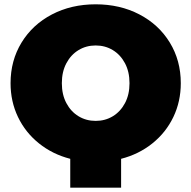

<svg xmlns="http://www.w3.org/2000/svg" viewBox="-20 -736 888 891"><path d="M542 1V135H306V1Q224 -20 161 -70.5Q98 -121 63.5 -193Q29 -265 29 -350Q29 -455 80 -538.5Q131 -622 221 -669Q311 -716 424 -716Q537 -716 627 -669Q717 -622 768 -538.5Q819 -455 819 -350Q819 -265 784.5 -193Q750 -121 687 -70.5Q624 -20 542 1ZM581 -350Q581 -403 560 -442.5Q539 -482 503.5 -503.5Q468 -525 424 -525Q380 -525 344.5 -503.5Q309 -482 288 -442.5Q267 -403 267 -350Q267 -297 288 -257.5Q309 -218 344.5 -196.5Q380 -175 424 -175Q468 -175 503.5 -196.5Q539 -218 560 -257.5Q581 -297 581 -350Z"/></svg>

Font: Montserrat Alternates Black
Style: Regular
Weight: 900
Designer: Julieta Ulanovsky
Foundry: Julieta Ulanovsky
Version: Version 7.200